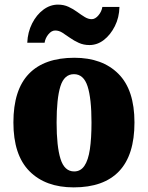

<svg xmlns="http://www.w3.org/2000/svg" viewBox="-20 -801 641 831"><path d="M299 10Q177 10 107.5 -60Q38 -130 38 -271Q38 -412 105 -481.5Q172 -551 302 -551Q423 -551 492.5 -481.5Q562 -412 562 -271Q562 -130 495.5 -60Q429 10 299 10ZM301 -59Q329 -59 345.5 -83.5Q362 -108 369 -155Q376 -202 376 -271Q376 -375 359 -427.5Q342 -480 300 -480Q258 -480 241.5 -427.5Q225 -375 225 -271Q225 -167 242 -113Q259 -59 301 -59ZM367 -606Q342 -606 321 -615.5Q300 -625 282.5 -637.5Q265 -650 250 -659.5Q235 -669 219 -669Q203 -669 189.5 -652.5Q176 -636 173 -616H98Q100 -662 119 -699.5Q138 -737 167.5 -759Q197 -781 231 -781Q256 -781 276.5 -771.5Q297 -762 314 -749.5Q331 -737 346.5 -727.5Q362 -718 377 -718Q392 -718 406 -734.5Q420 -751 423 -771H497Q496 -725 477 -687.5Q458 -650 429.5 -628Q401 -606 367 -606Z"/></svg>

Font: Noto Serif Khmer SemiCondensed Black
Style: Regular
Weight: 900
Width: 4
Designer: Danh Hong and the Monotype Design Team
Foundry: Monotype Imaging Inc.
Version: Version 2.004